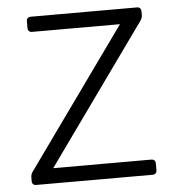

<svg xmlns="http://www.w3.org/2000/svg" viewBox="-48 -670 648 714"><g transform="rotate(-5 276.0 -312.5)"><path d="M43 -29.3V-15.6C43 -5.9 48.8 0 58.6 0H493.2C502.9 0 508.8 -5.9 508.8 -15.6V-41C508.8 -50.8 502.9 -56.6 493.2 -56.6H127L499 -576.2C502.9 -582 504.9 -588.9 504.9 -595.7V-609.4C504.9 -619.1 499 -625 489.3 -625H92.8C83 -625 77.1 -619.1 77.1 -609.4V-584C77.1 -574.2 83 -568.4 92.8 -568.4H420.9L48.8 -48.8C44.9 -43 43 -36.1 43 -29.3Z"/></g></svg>

Font: Ed Sans Neue Light
Style: Regular
Weight: 300
Designer: Stephen Hutchings
Version: Version 1.004;PS 001.004;hotconv 1.0.88;makeotf.lib2.5.64775